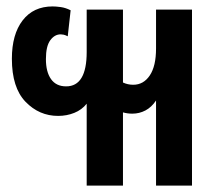

<svg xmlns="http://www.w3.org/2000/svg" viewBox="-20 -578 683 598"><path d="M250 0V-255Q235 -236 211.5 -226.5Q188 -217 161 -217Q102 -217 59.5 -261Q17 -305 17 -395Q17 -471 50.5 -514.5Q84 -558 144 -558Q154 -558 169 -556Q184 -554 200 -546L191 -465Q183 -469 178 -470Q173 -471 169 -471Q150 -471 136.5 -452.5Q123 -434 123 -394Q123 -354 139 -331.5Q155 -309 186 -309Q250 -309 250 -416V-548H363V-321Q378 -314 395 -314Q427 -314 446.5 -343Q466 -372 466 -427V-548H578V0H466V-265Q452 -244 433 -234Q414 -224 392 -224Q377 -224 363 -228V0Z"/></svg>

Font: Noto Sans Thai ExtCond SemBd
Style: Regular
Weight: 600
Width: 2
Designer: Monotype Design Team
Foundry: Monotype Imaging Inc.
Version: Version 2.002; ttfautohint (v1.8.4.7-5d5b)